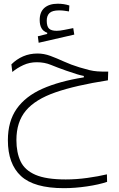

<svg xmlns="http://www.w3.org/2000/svg" viewBox="-20 -690 626 1011"><path d="M316.4 300.8Q159.2 300.8 90.3 236.8Q21.5 172.9 21.5 48.3Q21.5 -51.3 67.9 -117.2Q114.3 -183.1 203.4 -222.7Q292.5 -262.2 421.4 -282.7V-290Q402.3 -293.9 385.5 -299.1Q368.7 -304.2 328.6 -317.9Q281.7 -334.5 248 -348.4Q214.4 -362.3 173.8 -362.3Q135.7 -362.3 103.3 -347.4Q70.8 -332.5 44.9 -311L40 -351.1Q67.4 -378.4 101.8 -393.3Q136.2 -408.2 177.7 -408.2Q211.4 -408.2 245.1 -395.8Q278.8 -383.3 316.2 -366.2Q353.5 -349.1 398.4 -335.4Q429.2 -326.2 450 -321Q470.7 -315.9 492.9 -314.2Q515.1 -312.5 549.8 -313L548.3 -267.1Q378.9 -240.7 272.5 -203.9Q166 -167 116.2 -107.4Q66.4 -47.9 66.4 47.4Q66.4 113.3 88.4 159.7Q110.4 206.1 166.7 230.5Q223.1 254.9 326.2 254.9Q382.3 254.9 440.2 246.8Q498 238.8 543 228L543.9 267.6Q501 282.2 437.7 291.5Q374.5 300.8 316.4 300.8ZM183.6 -464.8 179.2 -499 228.5 -511.2V-517.6Q189 -530.8 189 -584.5Q189 -627 214.1 -648.7Q239.3 -670.4 284.2 -670.4Q316.9 -670.4 345.2 -661.1L343.3 -629.9Q330.6 -631.8 318.8 -633.5Q307.1 -635.3 291.5 -635.3Q255.4 -635.3 240.7 -621.3Q226.1 -607.4 226.1 -581.1Q226.1 -551.3 238 -539.6Q250 -527.8 278.3 -527.8Q295.4 -527.8 318.8 -532.7Q342.3 -537.6 365.7 -542L371.1 -507.8Z"/></svg>

Font: Cascadia Code NF ExtraLight
Style: Regular
Weight: 200
Monospace: yes
Designer: Aaron Bell
Foundry: Saja Typeworks
Version: Version 2404.023; ttfautohint (v1.8.4)